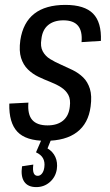

<svg xmlns="http://www.w3.org/2000/svg" viewBox="-20 -568 449 784"><path d="M166 7Q86 7 51 -30Q16 -67 18 -145L96 -149Q92 -101 111.5 -78.5Q131 -56 174 -56Q214 -56 237.5 -75.5Q261 -95 265 -132Q269 -162 259 -180.5Q249 -199 229.5 -211.5Q210 -224 185.5 -233.5Q161 -243 137 -254.5Q113 -266 94 -284.5Q75 -303 66 -331.5Q57 -360 63 -404Q74 -476 120 -512Q166 -548 247 -548Q325 -548 360 -512.5Q395 -477 392 -401L313 -396Q317 -441 298.5 -463Q280 -485 239 -485Q200 -485 176.5 -465.5Q153 -446 149 -408Q144 -378 154.5 -358.5Q165 -339 184.5 -327Q204 -315 228 -304.5Q252 -294 276.5 -282Q301 -270 319.5 -252Q338 -234 347 -205.5Q356 -177 350 -133Q341 -64 294.5 -28.5Q248 7 166 7ZM128 196Q94 196 79 174Q64 152 70 111L116 104Q113 127 117.5 138.5Q122 150 134 150Q144 150 151.5 140.5Q159 131 161 115Q164 93 155.5 78Q147 63 127 54L150 1H189L174 38Q196 51 206 73Q216 95 212 123Q207 155 183.5 175.5Q160 196 128 196Z"/></svg>

Font: Pathway Extreme Condensed
Style: Italic
Weight: 400
Width: 3
Italic angle: -8°
Version: Version 1.001;gftools[0.9.26]